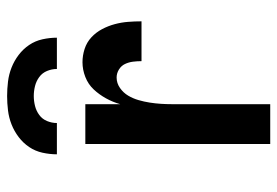

<svg xmlns="http://www.w3.org/2000/svg" viewBox="-140 -640 780 540"><g transform="rotate(-90 250.0 -370.0)"><path d="M115 0V-520H227V-422Q233 -443 243.5 -462Q254 -481 268.5 -496.5Q283 -512 303.5 -520Q324 -528 345 -528Q364 -528 382.5 -522Q401 -516 415 -503Q429 -490 438 -473Q447 -456 452 -437.5Q457 -419 458.5 -400Q460 -381 460 -362H348Q348 -374 346.5 -386Q345 -398 340 -408.5Q335 -419 324.5 -425.5Q314 -432 302 -432Q286 -432 272.5 -422.5Q259 -413 251 -399.5Q243 -386 238.5 -370.5Q234 -355 231.5 -339Q229 -323 228 -307.5Q227 -292 227 -276V0ZM86 -600Q86 -620 90.5 -640.5Q95 -661 106.5 -678Q118 -695 134.5 -707.5Q151 -720 170 -727.5Q189 -735 209.5 -737.5Q230 -740 250 -740Q270 -740 290.5 -737.5Q311 -735 330 -727.5Q349 -720 365.5 -707.5Q382 -695 393.5 -678Q405 -661 409.5 -640.5Q414 -620 414 -600H326Q326 -614 320.5 -627.5Q315 -641 303.5 -649.5Q292 -658 278 -661.5Q264 -665 250 -665Q236 -665 222 -661.5Q208 -658 196.5 -649.5Q185 -641 179.5 -627.5Q174 -614 174 -600Z"/></g></svg>

Font: Iosevka Term
Style: Bold
Weight: 700
Monospace: yes
Designer: Belleve Invis
Foundry: Belleve Invis
Version: Version 30.0.1